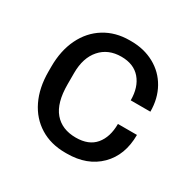

<svg xmlns="http://www.w3.org/2000/svg" viewBox="-124 -649 791 787"><g transform="rotate(30 272.0 -255.5)"><path d="M495 -310H402Q402 -372 370.5 -409Q339 -446 280 -446Q218 -446 181.5 -404.5Q145 -363 145 -291V-237Q145 -150 181 -107.5Q217 -65 283 -65Q344 -65 374.5 -101.5Q405 -138 405 -200H495Q495 -104 437.5 -47Q380 10 284 10H276Q208 10 157 -21.5Q106 -53 78.5 -110Q51 -167 51 -243V-267Q51 -343 79 -400.5Q107 -458 158 -489.5Q209 -521 275 -521H283Q344 -521 392.5 -494.5Q441 -468 468 -420Q495 -372 495 -310Z"/></g></svg>

Font: Chivo
Style: Regular
Weight: 400
Designer: Hector Gatti
Foundry: Omnibus-Type
Version: Version 1.006; ttfautohint (v1.4.1)